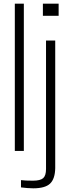

<svg xmlns="http://www.w3.org/2000/svg" viewBox="-20 -820 399 1043"><path d="M60.5 0V-800H109.5V0ZM213 -734V-800H298.5V-734ZM160.5 203Q148 203 127.8 201.5Q107.5 200 94 198V158.5Q106.5 160 122.8 160.8Q139 161.5 158.5 161.5Q199 161.5 214.5 147.8Q230 134 230 98V-600H280V93Q279 151.5 252.2 177.2Q225.5 203 160.5 203Z"/></svg>

Font: Big Shoulders Stencil Text ExtraLight
Style: Regular
Weight: 250
Version: Version 2.001